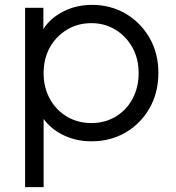

<svg xmlns="http://www.w3.org/2000/svg" viewBox="-20 -568 723 788"><path d="M83 200V-536H158V-449Q187 -494 240 -521Q293 -548 358 -548Q434 -548 495.5 -512Q557 -476 593.5 -413Q630 -350 630 -269Q630 -187 593.5 -123.5Q557 -60 495 -24Q433 12 356 12Q293 12 241 -13Q189 -38 159 -80V200ZM355 -63Q411 -63 455 -89.5Q499 -116 524 -162.5Q549 -209 549 -268Q549 -327 523.5 -373Q498 -419 454 -446Q410 -473 355 -473Q299 -473 254.5 -446Q210 -419 184.5 -373Q159 -327 159 -268Q159 -209 184.5 -162.5Q210 -116 254.5 -89.5Q299 -63 355 -63Z"/></svg>

Font: Plus Jakarta Text Light
Style: Regular
Weight: 300
Designer: Gumpita Rahayu
Foundry: Tokotype Studio
Version: Version 1.000